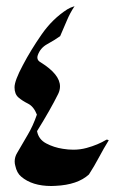

<svg xmlns="http://www.w3.org/2000/svg" viewBox="-20 -606 398 625"><path d="M334 -149.4Q317.4 -122.6 302 -93.5Q286.6 -64.5 269.5 -38.1Q232.9 -4.4 160.6 -1Q153.8 -0.5 147 -0.5Q84.5 -0.5 48.8 -31.2Q34.7 -43 29.8 -66.4Q27.8 -73.2 27.8 -80.1Q27.8 -95.2 35.6 -107.9Q52.2 -137.2 69.8 -166.5Q87.4 -195.8 100.1 -232.9Q89.8 -259.3 71.3 -268.6Q52.7 -277.8 40 -288.8Q27.3 -299.8 27.3 -321.8Q27.3 -343.3 54.7 -394.5Q80.1 -442.9 115.5 -493.9Q150.9 -544.9 199.2 -575.7Q208.5 -581.5 222.7 -585.9Q208 -564 197.5 -538.8Q187 -513.7 175.8 -488.3Q157.2 -475.1 134.3 -462.6Q111.3 -450.2 103 -426.3Q101.6 -422.4 101.6 -418.5Q101.6 -408.7 112.8 -402.8Q175.3 -363.8 175.3 -324.7Q175.3 -312.5 169.4 -300.3Q144 -249 100.6 -179.2Q105.5 -152.3 130.4 -139.2Q155.3 -126 184.6 -121.6Q202.1 -118.7 218.8 -118.7Q241.2 -118.7 262.2 -124.5Q298.3 -134.3 326.7 -151.4H328.6Q330.1 -151.4 334 -149.4Z"/></svg>

Font: Aref Ruqaa
Style: Regular
Weight: 400
Designer: Abdullah Aref
Version: Version 1.002